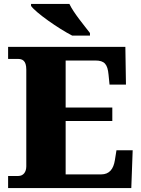

<svg xmlns="http://www.w3.org/2000/svg" viewBox="-20 -951 715 971"><path d="M345 -771H435V-784C406 -822 352 -886 331 -931H137V-921C162 -886 275 -807 345 -771ZM21 0H644L651 -191H569L561 -141C554 -97 534 -69 491 -69H312V-339H548V-407H312V-645H462C509 -645 524 -626 529 -573L534 -523H617L614 -714H21V-653H70C92 -653 113 -646 113 -599V-110C113 -82 99 -61 72 -61H21Z"/></svg>

Font: Noto Serif Lao Black
Style: Regular
Weight: 900
Designer: Monotype Design Team
Foundry: Monotype Imaging Inc.
Version: Version 2.003